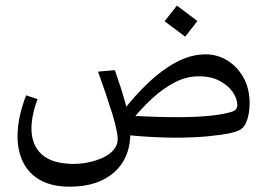

<svg xmlns="http://www.w3.org/2000/svg" viewBox="-20 -496 969 700"><path d="M234.4 184.6Q169.9 184.6 127.7 161.1Q85.4 137.7 64.7 96.2Q43.9 54.7 43.9 0.5Q43.9 -67.4 75.2 -148.4L116.7 -134.8Q94.7 -74.7 94.7 -27.3Q94.7 33.2 132.8 67.4Q170.9 101.6 250.5 101.6Q289.1 101.6 330.1 88.6Q371.1 75.7 392.6 52.2Q409.2 34.2 409.2 10.7Q409.2 2.9 407.7 -5.6Q406.2 -14.2 404.3 -23.9Q399.9 -46.9 389.2 -81.8Q378.4 -116.7 364.7 -157Q351.1 -197.3 337.4 -234.9L398.9 -240.2Q412.6 -200.2 420.7 -175Q428.7 -149.9 433.6 -132.6Q438.5 -115.2 442.9 -97.7L430.2 -94.2Q471.7 -147.5 520.5 -194.1Q569.3 -240.7 622.6 -269.3Q675.8 -297.9 730.5 -297.9Q771.5 -297.9 807.9 -276.1Q844.2 -254.4 867.2 -214.1Q890.1 -173.8 890.1 -117.7Q890.1 -97.7 886.5 -79.6Q882.8 -61.5 877 -48.3Q869.1 -31.2 857.2 -23.9Q845.2 -16.6 819.8 -10.7Q788.1 -3.9 736.8 1Q685.5 5.9 618.2 5.9Q577.6 5.9 532.7 3.4Q487.8 1 439.5 -3.9L455.1 -18.6Q457.5 76.2 398.2 130.4Q338.9 184.6 234.4 184.6ZM462.4 -60.1 459.5 -73.7Q504.4 -71.3 546.4 -70.1Q588.4 -68.8 626.5 -68.8Q686.5 -68.8 735.4 -73Q784.2 -77.1 819.8 -86.9Q836.4 -91.3 840.8 -98.1Q845.2 -105 845.2 -113.3Q845.2 -135.7 828.9 -159.9Q812.5 -184.1 781.2 -200.9Q750 -217.8 705.1 -217.8Q660.2 -217.8 618.2 -196.3Q576.2 -174.8 537.1 -139.2Q498 -103.5 462.4 -60.1ZM655.3 -362.3 580.1 -418.5 625 -475.6 699.7 -419.4Z"/></svg>

Font: Markazi Text
Style: Regular
Weight: 400
Designer: Borna Izadpanah (Arabic designer), Fiona Ross (Arabic design director) and Florian Runge (Latin designer)
Foundry: Borna Izadpanah and Florian Runge
Version: Version 1.000